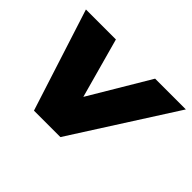

<svg xmlns="http://www.w3.org/2000/svg" viewBox="-106 -691 883 883"><g transform="rotate(45 335.5 -249.0)"><path d="M181 0 21 -498H216L306 -172H277L471 -498H671L353 0Z"/></g></svg>

Font: Nunito Sans 10pt SemiExpanded Black
Style: Italic
Weight: 900
Width: 6
Italic angle: -9°
Designer: Vernon Adams
Foundry: Vernon Adams
Version: Version 3.101;gftools[0.9.27]